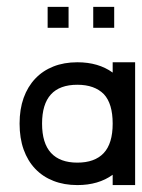

<svg xmlns="http://www.w3.org/2000/svg" viewBox="-20 -535 411 555"><path d="M370.6 -355V0H305.7V-29.8Q264.6 0 203.6 0Q165.5 0 134.8 -12Q104 -23.9 82 -46.9Q60.1 -69.8 48.3 -102.8Q36.6 -135.7 36.6 -177.7Q36.6 -219.2 48.3 -252Q60.1 -284.7 81.8 -307.6Q103.5 -330.6 134.3 -342.8Q165 -355 203.6 -355Q264.6 -355 305.7 -325.2V-355ZM280.3 -262.7Q253.4 -290 203.6 -290Q101.6 -290 101.6 -177.7Q101.6 -121.1 127.4 -93Q153.3 -64.9 203.6 -64.9Q253.9 -64.9 279.8 -92.5Q305.7 -120.1 305.7 -177.7Q305.7 -235.4 280.3 -262.7ZM117.7 -515.1H178.2V-454.6H117.7ZM249.5 -515.1H310.1V-454.6H249.5Z"/></svg>

Font: Fibel Vienna LRS
Style: Regular
Weight: 400
Designer: Peter Wiegel
Foundry: Peter Wioegel
Version: Version 000.000